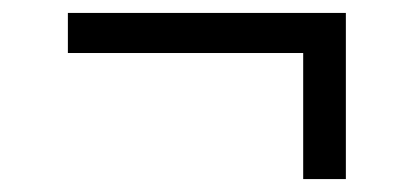

<svg xmlns="http://www.w3.org/2000/svg" viewBox="-20 -381 640 297"><path d="M449 -104V-299H85V-361H515V-104Z"/></svg>

Font: Source Code Pro
Style: Regular
Weight: 400
Monospace: yes
Designer: Paul D. Hunt, Teo Tuominen
Foundry: Adobe Systems Incorporated
Version: Version 1.018;hotconv 1.0.116;makeotfexe 2.5.65601